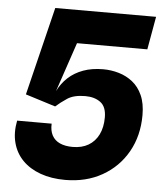

<svg xmlns="http://www.w3.org/2000/svg" viewBox="-53 -773 705 831"><g transform="rotate(5 300.0 -358.0)"><path d="M260.5 10.5Q200.5 10.5 153.2 -6.5Q106 -23.5 75.2 -54.8Q44.5 -86 32.8 -129.8Q21 -173.5 31.5 -227H181.5Q180 -196.5 191.2 -175.8Q202.5 -155 225.2 -144.8Q248 -134.5 280.5 -134.5Q320.5 -134.5 349 -151.2Q377.5 -168 393 -199.2Q408.5 -230.5 408.5 -274Q408.5 -320 382.8 -339.2Q357 -358.5 316.5 -358.5Q267 -358.5 238.8 -339.8Q210.5 -321 190 -302.5L59.5 -343.5L153.5 -727H591.5L566 -583.5H260.5L188 -369Q205 -403.5 232.2 -428.5Q259.5 -453.5 297.2 -467.2Q335 -481 383.5 -481Q418.5 -481 451.8 -471.2Q485 -461.5 511.8 -440.2Q538.5 -419 554.2 -384Q570 -349 570 -298Q570 -208 530.5 -138.2Q491 -68.5 421.2 -29Q351.5 10.5 260.5 10.5Z"/></g></svg>

Font: Spline Sans Mono
Style: Italic
Weight: 400
Italic angle: -4°
Monospace: yes
Designer: Eben Sorkin, Mirko Velimirovic
Foundry: Sorkin Type
Version: Version 1.004